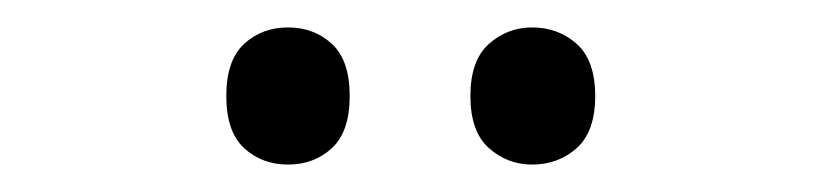

<svg xmlns="http://www.w3.org/2000/svg" viewBox="-20 -746 599 140"><path d="M145 -676Q145 -702 158 -714Q171 -726 190 -726Q209 -726 222 -714Q235 -702 235 -676Q235 -650 222 -638Q209 -626 190 -626Q171 -626 158 -638Q145 -650 145 -676ZM323 -676Q323 -702 336.5 -714Q350 -726 368 -726Q387 -726 400.5 -714Q414 -702 414 -676Q414 -650 400.5 -638Q387 -626 368 -626Q350 -626 336.5 -638Q323 -650 323 -676Z"/></svg>

Font: Noto Sans Hebrew SemiCondensed
Style: Regular
Weight: 400
Width: 4
Designer: Monotype Design Team
Foundry: Monotype Imaging Inc.
Version: Version 2.004; ttfautohint (v1.8.4.7-5d5b)